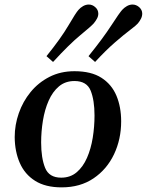

<svg xmlns="http://www.w3.org/2000/svg" viewBox="-20 -807 643 841"><path d="M44.4 -206.5Q44.4 -259.8 62.3 -311Q80.1 -362.3 114 -403.8Q147.9 -445.3 196.5 -470.2Q245.1 -495.1 306.2 -495.1Q379.4 -495.1 424.3 -466.3Q469.2 -437.5 490 -387.9Q510.7 -338.4 510.7 -275.4Q510.7 -197.3 479.5 -131.3Q448.2 -65.4 389.9 -25.9Q331.5 13.7 250 13.7Q179.2 13.7 133.8 -14.9Q88.4 -43.5 66.7 -93.3Q44.9 -143.1 44.4 -206.5ZM248 -28.8Q288.1 -28.8 315.9 -52.5Q343.8 -76.2 361.1 -115.7Q378.4 -155.3 386.2 -203.6Q394 -252 394 -301.3Q394 -368.2 377 -410.2Q359.9 -452.1 306.2 -452.1Q266.1 -452.1 238.3 -428.7Q210.4 -405.3 193.1 -366Q175.8 -326.7 168 -278.8Q160.2 -231 160.2 -182.6Q160.2 -115.2 177.5 -72Q194.8 -28.8 248 -28.8ZM396.5 -535.6 367.7 -561Q431.2 -639.6 467.3 -695.3Q503.4 -751 515.1 -763.7Q523.9 -773.4 535.9 -780.3Q547.9 -787.1 560.5 -787.1Q576.2 -787.1 589.4 -775.9Q603 -763.7 603 -747.6Q603 -735.8 597.4 -724.9Q591.8 -713.9 584 -704.6Q576.7 -695.8 550 -675.8Q523.4 -655.8 483.9 -621.6Q444.3 -587.4 396.5 -535.6ZM212.4 -535.6 183.6 -561Q247.1 -639.6 279.8 -695.6Q312.5 -751.5 323.7 -763.7Q332 -773.4 344 -780.3Q356 -787.1 369.1 -787.1Q384.3 -787.1 397 -775.9Q410.6 -764.2 410.6 -747.1Q410.6 -735.8 404.5 -724.9Q398.4 -713.9 390.6 -704.6Q379.4 -691.9 331.5 -652.6Q283.7 -613.3 212.4 -535.6Z"/></svg>

Font: Gelasio Medium
Style: Italic
Weight: 500
Italic angle: -8.5°
Designer: Eben Sorkin
Foundry: Eben Sorkin
Version: Version 1.008